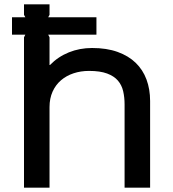

<svg xmlns="http://www.w3.org/2000/svg" viewBox="-20 -860 793 880"><path d="M668 -397V0H551V-382Q551 -414 544.5 -442Q538 -470 520.5 -490.5Q503 -511 471 -523Q439 -535 388 -535Q350 -535 317 -524Q284 -513 259.5 -492Q235 -471 221 -440Q207 -409 207 -369V0H90V-689L96 -701H35V-781H96L90 -792V-840H207V-792L201 -781H422V-701H201L207 -689V-562H209Q246 -600 295.5 -620Q345 -640 402 -640Q469 -640 519 -622Q569 -604 602 -572Q635 -540 651.5 -495.5Q668 -451 668 -397Z"/></svg>

Font: Sinkin Sans 500 Medium
Style: 500 Medium
Weight: 500
Designer: Keith Bates
Foundry: K-Type
Version: Sinkin Sans (version 1.0)  by Keith Bates   •   © 2014   www